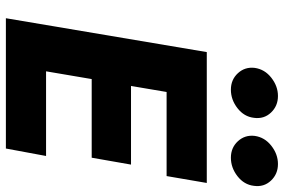

<svg xmlns="http://www.w3.org/2000/svg" viewBox="-180 -808 988 669"><g transform="rotate(90 314.5 -474.0)"><path d="M256 -299H530L554 -436H280L301 -560H594L618 -700H325H274H162L44 0H154H204H498L524 -140H229ZM454 -867Q450 -833 472.5 -808.5Q495 -784 530 -784Q565 -784 594.5 -807Q624 -830 628 -864Q633 -899 610 -923.5Q587 -948 552 -948Q518 -948 488.5 -925Q459 -902 454 -867ZM217 -867Q213 -833 235.5 -808.5Q258 -784 293 -784Q328 -784 357.5 -807Q387 -830 391 -864Q396 -899 373 -923.5Q350 -948 315 -948Q281 -948 251.5 -925Q222 -902 217 -867Z"/></g></svg>

Font: Jost* 700 Bold Italic
Style: Bold Italic
Weight: 700
Italic angle: -10°
Version: Version 3.200; ttfautohint (v0.97) -l 8 -r 50 -G 200 -x 14 -